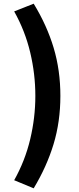

<svg xmlns="http://www.w3.org/2000/svg" viewBox="-20 -826 430 1043"><path d="M172 -305Q172 -424 144 -541.5Q116 -659 57 -764L163 -806Q235 -688 271.5 -566Q308 -444 308 -305Q308 -165 271 -43Q234 79 163 197L57 153Q116 48 144 -69.5Q172 -187 172 -305Z"/></svg>

Font: Nebula Sans Bold
Style: Regular
Weight: 700
Designer: Paul D. Hunt for Adobe (as Source Sans)
Foundry: Nebula Entertainment & Broadcasting LLC
Version: Version 1.010